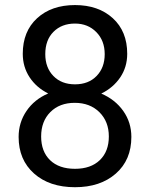

<svg xmlns="http://www.w3.org/2000/svg" viewBox="-20 -741 602 770"><path d="M490.2 -525.4Q490.2 -472.2 462.2 -430.7Q434.1 -389.2 386.2 -365.7Q441.9 -341.8 474.4 -295.9Q506.8 -250 506.8 -191.9Q506.8 -99.6 444.6 -44.9Q382.3 9.8 280.8 9.8Q178.2 9.8 116.5 -45.2Q54.7 -100.1 54.7 -191.9Q54.7 -249.5 86.2 -295.9Q117.7 -342.3 173.3 -366.2Q126 -389.6 98.6 -431.2Q71.3 -472.7 71.3 -525.4Q71.3 -615.2 128.9 -668Q186.5 -720.7 280.8 -720.7Q374.5 -720.7 432.4 -668Q490.2 -615.2 490.2 -525.4ZM416.5 -193.8Q416.5 -253.4 378.7 -291Q340.8 -328.6 279.8 -328.6Q218.8 -328.6 181.9 -291.5Q145 -254.4 145 -193.8Q145 -133.3 180.9 -98.6Q216.8 -64 280.8 -64Q344.2 -64 380.4 -98.9Q416.5 -133.8 416.5 -193.8ZM280.8 -646.5Q227.5 -646.5 194.6 -613.5Q161.6 -580.6 161.6 -523.9Q161.6 -469.7 194.1 -436.3Q226.6 -402.8 280.8 -402.8Q335 -402.8 367.4 -436.3Q399.9 -469.7 399.9 -523.9Q399.9 -578.1 366.2 -612.3Q332.5 -646.5 280.8 -646.5Z"/></svg>

Font: Mardoto
Style: Regular
Weight: 400
Designer: Christian Robertson, Vahan Hovhannisyan
Foundry: Google
Version: Version 1.000